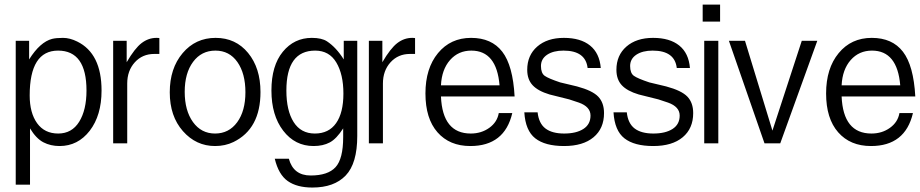

<svg xmlns="http://www.w3.org/2000/svg" viewBox="-20 -633 4024 840"><path d="M109.9 -215.3Q109.9 -139.2 142.3 -94Q174.8 -48.8 234.6 -48.8Q294.4 -48.8 326.4 -100.3Q358.4 -151.9 358.4 -236.8Q358.4 -411.6 234.1 -411.6Q109.9 -411.6 109.9 -215.3ZM240.7 5.9Q201.2 5.9 169.7 -10.5Q138.2 -26.9 111.3 -71.3V174.8H48.8V-454.6H107.4V-373Q155.3 -449.2 208 -462.9Q225.6 -467.3 255.6 -467.3Q285.6 -467.3 317.9 -451.2Q424.3 -398.9 424.3 -236.8Q424.3 -128.4 372.6 -61Q320.8 5.9 240.7 5.9Z M654.8 -397Q603 -397 569.8 -360.4Q536.6 -323.7 536.6 -267.6V-5.9H475.1V-454.6H534.2V-360.8Q569.8 -421.9 599.6 -444.6Q629.4 -467.3 664.6 -467.3Q673.8 -467.3 677.2 -466.3V-397Z M922.4 -411.6Q861.3 -411.6 824.7 -362.3Q788.1 -313 788.1 -231.2Q788.1 -149.4 824.2 -99.1Q860.4 -48.8 920.9 -48.8Q981.4 -48.8 1017.6 -98.1Q1053.7 -147.5 1053.7 -229.5Q1053.7 -311.5 1018.6 -361.6Q983.4 -411.6 922.4 -411.6ZM920.9 5.9Q837.9 5.9 780.3 -59.3Q722.7 -124.5 722.7 -229.2Q722.7 -334 779.1 -400.6Q835.4 -467.3 923.3 -467.3Q1011.2 -467.3 1065.4 -401.4Q1119.6 -335.4 1119.6 -230.5Q1119.6 -69.3 1001.5 -11.7Q965.3 5.9 920.9 5.9Z M1358.9 -411.6Q1232.9 -411.6 1232.9 -236.8Q1232.9 -149.4 1264.6 -99.1Q1296.4 -48.8 1357.4 -48.8Q1418.5 -48.8 1450.4 -94.2Q1482.4 -139.6 1482.4 -223.6Q1482.4 -307.6 1451.4 -359.6Q1420.4 -411.6 1358.9 -411.6ZM1243.7 61.5Q1263.7 134.8 1339.1 134.8Q1414.6 134.8 1448 98.4Q1481.4 62 1481.4 -33.2V-71.3Q1452.1 -25.4 1422.6 -9.8Q1393.1 5.9 1352.1 5.9Q1270.5 5.9 1219 -61.3Q1167.5 -128.4 1167.5 -237.1Q1167.5 -345.7 1217.3 -406.5Q1267.1 -467.3 1344.2 -467.3Q1387.7 -467.3 1410.6 -452.1Q1451.2 -425.3 1483.9 -373V-454.6H1543V-38.1Q1543 82 1492.4 134.8Q1441.9 187.5 1346.7 187.5Q1279.3 187.5 1239 159.2Q1198.7 130.9 1182.1 61.5Z M1773.4 -397Q1721.7 -397 1688.5 -360.4Q1655.3 -323.7 1655.3 -267.6V-5.9H1593.8V-454.6H1652.8V-360.8Q1688.5 -421.9 1718.3 -444.6Q1748 -467.3 1783.2 -467.3Q1792.5 -467.3 1795.9 -466.3V-397Z M2165.5 -259.8Q2152.8 -411.6 2042 -411.6Q1985.4 -411.6 1949 -370.4Q1912.6 -329.1 1909.2 -259.8ZM2221.2 -138.2Q2187.5 5.9 2037.6 5.9Q1946.8 5.9 1894 -54.2Q1841.3 -114.3 1841.3 -224.1Q1841.3 -334 1896.2 -400.6Q1951.2 -467.3 2041 -467.3Q2130.9 -467.3 2177.5 -406.7Q2224.1 -346.2 2231.4 -210.9H1909.2Q1916 -48.8 2039.6 -48.8Q2085.9 -48.8 2120.6 -73.7Q2155.3 -98.6 2162.1 -138.2Z M2273.9 -141.6H2332Q2337.4 -92.8 2366.5 -70.8Q2395.5 -48.8 2448.2 -48.8Q2501 -48.8 2532.2 -68.8Q2563.5 -88.9 2563.5 -127.4Q2563.5 -166 2512.7 -184.1Q2495.6 -190.4 2470.2 -198.2L2384.3 -219.7Q2333.5 -234.9 2310.1 -260.3Q2286.6 -285.6 2286.6 -327.6Q2286.6 -391.1 2330.3 -429.2Q2374 -467.3 2447 -467.3Q2520 -467.3 2561.5 -433.8Q2603 -400.4 2608.4 -335.4H2550.8Q2542 -411.6 2445.3 -411.6Q2400.9 -411.6 2373.8 -393.6Q2346.7 -375.5 2346.7 -344.2Q2346.7 -313 2363 -301.3Q2379.4 -289.6 2430.7 -272.5L2504.4 -254.9Q2571.8 -236.8 2597.2 -210.2Q2622.6 -183.6 2622.6 -138.2Q2622.6 -70.8 2576.7 -32.5Q2530.8 5.9 2447.8 5.9Q2364.7 5.9 2321.8 -27.8Q2278.8 -61.5 2273.9 -141.6Z M2664.1 -141.6H2722.2Q2727.5 -92.8 2756.6 -70.8Q2785.6 -48.8 2838.4 -48.8Q2891.1 -48.8 2922.4 -68.8Q2953.6 -88.9 2953.6 -127.4Q2953.6 -166 2902.8 -184.1Q2885.7 -190.4 2860.4 -198.2L2774.4 -219.7Q2723.6 -234.9 2700.2 -260.3Q2676.8 -285.6 2676.8 -327.6Q2676.8 -391.1 2720.5 -429.2Q2764.2 -467.3 2837.2 -467.3Q2910.2 -467.3 2951.7 -433.8Q2993.2 -400.4 2998.5 -335.4H2940.9Q2932.1 -411.6 2835.4 -411.6Q2791 -411.6 2763.9 -393.6Q2736.8 -375.5 2736.8 -344.2Q2736.8 -313 2753.2 -301.3Q2769.5 -289.6 2820.8 -272.5L2894.5 -254.9Q2961.9 -236.8 2987.3 -210.2Q3012.7 -183.6 3012.7 -138.2Q3012.7 -70.8 2966.8 -32.5Q2920.9 5.9 2837.9 5.9Q2754.9 5.9 2711.9 -27.8Q2668.9 -61.5 2664.1 -141.6Z M3061 -5.9V-454.6H3122.6V-5.9ZM3054.2 -538.6V-612.8H3130.4V-538.6Z M3393.6 -5.9H3324.7L3168.9 -454.6H3239.3L3359.4 -61.5L3487.8 -454.6H3555.7Z M3918.5 -259.8Q3905.8 -411.6 3794.9 -411.6Q3738.3 -411.6 3701.9 -370.4Q3665.5 -329.1 3662.1 -259.8ZM3974.1 -138.2Q3940.4 5.9 3790.5 5.9Q3699.7 5.9 3647 -54.2Q3594.2 -114.3 3594.2 -224.1Q3594.2 -334 3649.2 -400.6Q3704.1 -467.3 3793.9 -467.3Q3883.8 -467.3 3930.4 -406.7Q3977.1 -346.2 3984.4 -210.9H3662.1Q3668.9 -48.8 3792.5 -48.8Q3838.9 -48.8 3873.5 -73.7Q3908.2 -98.6 3915 -138.2Z"/></svg>

Font: RIT Meera New
Style: Regular
Weight: 400
Designer: Hussain K H
Foundry: RIT
Version: 1.6.2